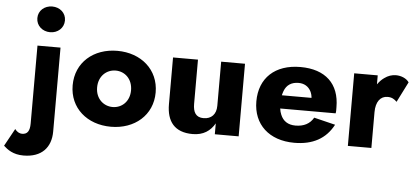

<svg xmlns="http://www.w3.org/2000/svg" viewBox="-152 -843 2631 1212"><g transform="rotate(5 1163.0 -237.5)"><path d="M45 -633C45 -585 84 -551 133 -551C181 -551 220 -585 220 -633C220 -681 181 -714 133 -714C84 -714 45 -681 45 -633ZM-33 77 -94 188C-70 210 -34 239 33 239C149 239 207 172 207 72V-460H61V34C61 81 46 103 13 103C-6 103 -21 93 -33 77Z M304 -230C304 -86 416 10 567 10C717 10 830 -86 830 -230C830 -375 717 -471 567 -471C416 -471 304 -375 304 -230ZM459 -230C459 -302 509 -346 567 -346C625 -346 674 -302 674 -230C674 -159 625 -115 567 -115C509 -115 459 -159 459 -230Z M1078 -180V-460H920V-164C920 -55 970 11 1085 11C1153 11 1197 -20 1225 -69V0H1376V-460H1225V-180C1225 -126 1194 -95 1145 -95C1096 -95 1078 -127 1078 -180Z M1729 10C1846 10 1928 -35 1976 -126L1841 -159C1818 -119 1780 -99 1727 -99C1680 -99 1648 -120 1632 -160C1627 -171 1624 -184 1622 -198H1973C1976 -207 1975 -222 1975 -237C1975 -385 1886 -470 1727 -470C1566 -470 1468 -378 1468 -230C1468 -84 1569 10 1729 10ZM1625 -282C1627 -291 1630 -300 1633 -309C1648 -349 1679 -369 1724 -369C1760 -369 1787 -352 1802 -323C1808 -311 1812 -297 1813 -282Z M2217 -460H2068V0H2217V-227C2217 -293 2246 -330 2291 -330C2318 -330 2334 -320 2350 -304L2415 -433C2399 -457 2365 -471 2332 -471C2307 -471 2282 -463 2259 -446C2243 -435 2229 -420 2217 -403Z"/></g></svg>

Font: Jost
Style: Bold
Weight: 700
Version: Version 3.710